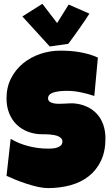

<svg xmlns="http://www.w3.org/2000/svg" viewBox="-20 -966 572 993"><path d="M525.4 -250Q525.4 -183.1 502.2 -134.5Q479 -85.9 438.7 -54.4Q398.4 -22.9 344.5 -8.1Q290.5 6.8 228.5 6.8Q204.6 6.8 176 0.5Q147.5 -5.9 118.2 -15.4Q88.9 -24.9 61.8 -35.9Q34.7 -46.9 13.7 -56.6L35.2 -248Q76.7 -223.1 127.2 -210.2Q177.7 -197.3 226.6 -197.3Q235.8 -197.3 249 -198Q262.2 -198.7 274.2 -202.4Q286.1 -206.1 294.4 -213.4Q302.7 -220.7 302.7 -234.4Q302.7 -243.7 296.9 -250.2Q291 -256.8 281.7 -261Q272.5 -265.1 260.7 -267.3Q249 -269.5 237.8 -270.5Q226.6 -271.5 216.8 -271.5H216.3Q216.3 -271.5 216.3 -271.5Q216.3 -271.5 216.3 -271.5Q216.3 -271.5 216.3 -271.5Q216.3 -271.5 216.3 -271.5Q216.3 -271.5 216.3 -271.5Q216.3 -271.5 216.3 -271.5H214.8Q214.8 -271.5 214.8 -271.5Q214.8 -271.5 214.8 -271.5Q214.8 -271.5 214.8 -271.5Q214.8 -271.5 214.8 -271.5Q214.8 -271.5 214.8 -271.5Q214.8 -271.5 214.4 -271.5Q214.4 -271.5 214.4 -271.5Q214.4 -271.5 214.4 -271.5Q214.4 -271.5 214.4 -271.5Q214.4 -271.5 214.4 -271.5Q214.4 -271.5 214.4 -271.5Q214.4 -271.5 214.4 -271.5Q214.4 -271.5 214.4 -271.5Q214.4 -271.5 214.4 -271.5H212.9Q212.9 -271.5 212.9 -271.5Q212.9 -271.5 212.9 -271.5Q212.9 -271.5 212.9 -271.5Q212.9 -271.5 212.9 -271.5Q212.9 -271.5 212.9 -271.5H211.9Q211.9 -271.5 211.9 -271.5Q211.9 -271.5 211.9 -271.5Q211.9 -271.5 211.9 -271.5Q211.9 -271.5 211.9 -271.5Q211.9 -271.5 211.9 -271.5Q211.9 -271.5 211.9 -271.5H209.5Q209.5 -271.5 209.5 -271.5Q209.5 -271.5 209.5 -271.5H201.2Q159.2 -271.5 124.8 -284.7Q90.3 -297.9 65.7 -322Q41 -346.2 27.3 -380.6Q13.7 -415 13.7 -457Q13.7 -514.6 36.9 -560.3Q60.1 -606 98.9 -637.9Q137.7 -669.9 188 -687Q238.3 -704.1 292 -704.1Q315.9 -704.1 341.3 -702.4Q366.7 -700.7 391.8 -696.3Q417 -691.9 440.9 -685.1Q464.8 -678.2 486.3 -668L467.8 -469.7Q434.6 -481 398.2 -488.5Q361.8 -496.1 327.1 -496.1Q320.8 -496.1 310.8 -495.8Q300.8 -495.6 289.8 -494.4Q278.8 -493.2 267.6 -490.7Q256.3 -488.3 247.6 -484.1Q238.8 -480 233.6 -473.4Q228.5 -466.8 228.5 -458.5Q228.5 -458.5 228.5 -458.5Q228.5 -458.5 228.5 -458.5Q228.5 -458.5 228.5 -458Q228.5 -458 228.5 -458Q228.5 -458 228.5 -458Q228.5 -458 228.5 -458Q228.5 -458 228.5 -458Q228.5 -458 228.5 -458V-457.5Q228.5 -457.5 228.5 -457.5Q228.5 -457.5 228.5 -457.5Q228.5 -457.5 228.5 -457.5Q228.5 -457.5 228.5 -457.5Q228.5 -457.5 228.5 -457Q228.5 -457 228.5 -457Q228.5 -457 228.5 -457Q228.5 -457 228.5 -457Q229 -446.3 236.6 -440.4Q244.1 -434.6 256.1 -431.9Q268.1 -429.2 282.5 -429.2Q296.9 -429.2 311 -429.9Q325.2 -430.7 335 -431.2Q344.7 -431.6 350.6 -431.6Q350.6 -431.6 350.6 -431.6Q350.6 -431.6 351.1 -431.6Q351.1 -431.6 351.1 -431.6Q351.1 -431.6 351.1 -431.6Q351.1 -431.6 351.1 -431.6H351.6Q351.6 -431.6 351.6 -431.6H352.1Q352.1 -431.6 352.1 -431.6Q352.1 -431.6 352.5 -431.6Q352.5 -431.6 352.5 -431.6Q352.5 -431.6 352.5 -431.6Q352.5 -431.6 352.5 -431.6H353Q353 -431.6 353 -431.6Q353 -431.6 353 -431.6Q353 -431.6 353 -431.6Q353 -431.6 353 -431.6Q353 -431.6 353 -431.6Q353 -431.6 353.5 -431.6Q353.5 -431.6 353.5 -431.6Q353.5 -431.6 353.5 -431.6Q353.5 -431.6 353.5 -431.6Q353.5 -431.6 353.5 -431.6Q353.5 -431.6 353.5 -431.6Q353.5 -431.6 354 -431.6Q354 -431.6 354 -431.6H357.4Q396.5 -429.2 427.7 -415Q459 -400.9 480.7 -377.4Q502.4 -354 513.9 -321.5Q525.4 -289.1 525.4 -250ZM442.4 -895.5Q433.1 -880.4 419.9 -861.1Q406.7 -841.8 392.1 -820.8Q377.4 -799.8 362.1 -778.6Q346.7 -757.3 333 -739.3L237.3 -725.6L95.7 -880.9L199.2 -946.3L275.4 -846.7L335 -942.4Z"/></svg>

Font: Luckiest Guy
Style: Regular
Weight: 400
Designer: Astigmatic (AOETI)
Foundry: Astigmatic (AOETI)
Version: Version 1.000